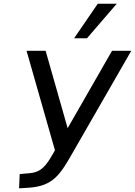

<svg xmlns="http://www.w3.org/2000/svg" viewBox="-20 -811 722 1027"><path d="M263.7 10.7C226.6 75.7 200.7 110.8 135.7 115.7L85.4 120.1L82 196.3L130.4 193.4C266.6 185.1 302.7 121.6 373 -1.5L682.1 -539.1H579.1L341.8 -125.5L224.1 -539.1H122.1L273.9 -7.3ZM445.3 -606.4 604.5 -791H502.9L376.5 -606.4Z"/></svg>

Font: Winston
Style: Italic
Weight: 400
Italic angle: -8.13011°
Designer: Vernon Adams, Kim Jin-seong, David Berlow, Cristiano Sobral
Foundry: The Winston Project Authors
Version: Version 3.004